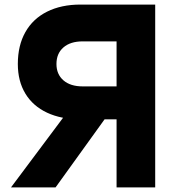

<svg xmlns="http://www.w3.org/2000/svg" viewBox="-20 -820 790 840"><path d="M490 0V-298H332Q248 -298 186 -327Q124 -356 91 -410.5Q58 -465 58 -540Q58 -621 91 -679.5Q124 -738 186 -769Q248 -800 332 -800H659V0ZM28 0 271 -325H457L223 0ZM342 -442H490V-639H342Q288 -639 257.5 -612.5Q227 -586 227 -540Q227 -495 257.5 -468.5Q288 -442 342 -442Z"/></svg>

Font: Martian Mono SemiExpanded
Style: Bold
Weight: 700
Width: 6
Designer: Roman Shamin
Foundry: Evil Martians
Version: Version 1.000